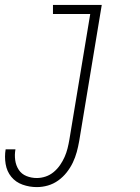

<svg xmlns="http://www.w3.org/2000/svg" viewBox="-50 -550 570 783"><path d="M100 213Q70 213 42 203Q14 193 -4 171Q-22 149 -27 119Q-32 89 -27 59H13Q9 81 12 103Q15 125 26.5 142.5Q38 160 58 168Q78 176 100 176Q118 176 136 170Q154 164 169 151.5Q184 139 195 123Q206 107 213.5 90Q221 73 225.5 55Q230 37 233 19L318 -493H166V-530H365L273 25Q269 48 263 70Q257 92 247 113Q237 134 222 153Q207 172 187.5 186Q168 200 145.5 206.5Q123 213 100 213Z"/></svg>

Font: Iosevka Curly Slab XLtObl
Style: Regular
Weight: 200
Italic angle: -9°
Monospace: yes
Designer: Belleve Invis
Foundry: Belleve Invis
Version: Version 11.1.0; ttfautohint (v1.8.3)